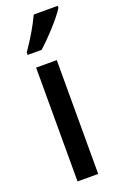

<svg xmlns="http://www.w3.org/2000/svg" viewBox="-149 -811 545 856"><g transform="rotate(-20 123.5 -383.0)"><path d="M247 -757V-766H133C112 -721 83 -671 46 -618V-606H112C155 -644 222 -716 247 -757ZM160 0V-540H62V0Z"/></g></svg>

Font: Noto Sans Bengali ExtraCondensed Medium
Style: Regular
Weight: 500
Width: 2
Designer: Joana Ranito - Universal Thirst; Jelle Bosma - Monotype Design Team
Foundry: Universal Thirst ehf.
Version: Version 3.000